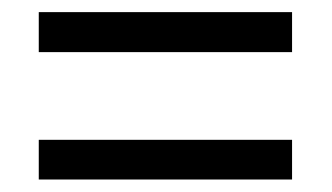

<svg xmlns="http://www.w3.org/2000/svg" viewBox="-20 -508 540 312"><path d="M43 -423.3V-488.3H454.6V-423.3ZM43 -216.3V-280.8H454.6V-216.3Z"/></svg>

Font: Open Sans SemiCondensed
Style: Regular
Weight: 400
Width: 4
Designer: Monotype Design Team
Foundry: Monotype Imaging Inc.
Version: Version 3.000